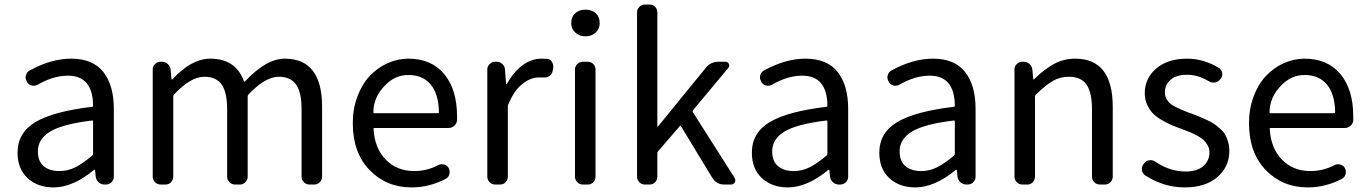

<svg xmlns="http://www.w3.org/2000/svg" viewBox="-20 -816 6046 849"><path d="M216.8 12.7Q146.5 12.7 102.1 -28.3Q57.6 -69.3 57.6 -140.6Q57.6 -228.5 136.2 -275.9Q214.8 -323.2 387.7 -343.8Q391.6 -343.8 391.6 -348.6Q390.6 -481.4 280.3 -481.4Q215.8 -481.4 146.5 -441.4Q133.8 -434.6 120.1 -438Q106.4 -441.4 99.6 -453.1L98.6 -456.1Q90.8 -468.8 94.7 -482.9Q98.6 -497.1 110.4 -503.9Q206.1 -556.6 294.9 -556.6Q390.6 -556.6 437 -497.6Q483.4 -438.5 483.4 -334V-35.2Q483.4 -20.5 473.1 -10.3Q462.9 0 448.2 0H442.4Q427.7 0 416.5 -9.8Q405.3 -19.5 403.3 -34.2L400.4 -63.5Q400.4 -65.4 398.9 -65.4Q397.5 -65.4 395.5 -64.5Q301.8 12.7 216.8 12.7ZM243.2 -59.6Q280.3 -59.6 314 -76.7Q347.7 -93.8 388.7 -128.9Q391.6 -131.8 391.6 -136.7V-279.3Q391.6 -283.2 388.7 -283.2Q388.7 -283.2 387.7 -283.2Q256.8 -267.6 202.1 -234.4Q147.5 -201.2 147.5 -147.5Q147.5 -102.5 173.3 -81.1Q199.2 -59.6 243.2 -59.6Z M690.4 0Q675.8 0 665.5 -10.3Q655.3 -20.5 655.3 -35.2V-508.8Q655.3 -522.5 665.5 -532.7Q675.8 -543 690.4 -543H696.3Q710.9 -543 721.7 -533.2Q732.4 -523.4 734.4 -508.8L738.3 -465.8Q738.3 -463.9 739.7 -463.9Q741.2 -463.9 742.2 -464.8Q826.2 -556.6 910.2 -556.6Q1022.5 -556.6 1058.6 -457Q1060.5 -453.1 1063.5 -456.1Q1157.2 -556.6 1239.3 -556.6Q1404.3 -556.6 1404.3 -343.8V-35.2Q1404.3 -20.5 1394 -10.3Q1383.8 0 1370.1 0H1348.6Q1334 0 1323.7 -10.3Q1313.5 -20.5 1313.5 -35.2V-332Q1313.5 -408.2 1289.1 -442.4Q1264.6 -476.6 1212.9 -476.6Q1152.3 -476.6 1078.1 -397.5Q1075.2 -393.6 1075.2 -389.6V-35.2Q1075.2 -20.5 1064.9 -10.3Q1054.7 0 1041 0H1019.5Q1004.9 0 994.6 -10.3Q984.4 -20.5 984.4 -35.2V-332Q984.4 -408.2 960 -442.4Q935.5 -476.6 883.8 -476.6Q822.3 -476.6 749 -397.5Q746.1 -393.6 746.1 -389.6V-35.2Q746.1 -20.5 736.3 -10.3Q726.6 0 711.9 0Z M1799.8 12.7Q1688.5 12.7 1614.3 -64Q1540 -140.6 1540 -271.5Q1540 -335 1560.5 -389.6Q1581.1 -444.3 1615.2 -480.5Q1649.4 -516.6 1693.8 -536.6Q1738.3 -556.6 1785.2 -556.6Q1887.7 -556.6 1944.3 -488.3Q2001 -419.9 2001 -301.8Q2001 -293 2001 -284.2Q2000 -269.5 1988.8 -259.8Q1977.5 -250 1962.9 -250H1635.7Q1630.9 -250 1631.8 -245.1Q1636.7 -160.2 1686 -109.9Q1735.4 -59.6 1811.5 -59.6Q1868.2 -59.6 1918 -85.9Q1929.7 -91.8 1943.4 -88.4Q1957 -85 1963.9 -73.2Q1970.7 -60.5 1967.3 -46.4Q1963.9 -32.2 1951.2 -25.4Q1878.9 12.7 1799.8 12.7ZM1630.9 -318.4Q1630.9 -315.4 1634.8 -315.4H1917Q1920.9 -315.4 1920.9 -319.3Q1920.9 -319.3 1920.9 -319.3Q1919.9 -399.4 1884.8 -441.9Q1849.6 -484.4 1786.1 -484.4Q1727.5 -484.4 1683.6 -439.5Q1630.9 -386.7 1630.9 -318.4Z M2169.9 0Q2155.3 0 2145 -10.3Q2134.8 -20.5 2134.8 -35.2V-508.8Q2134.8 -522.5 2145 -532.7Q2155.3 -543 2169.9 -543H2175.8Q2190.4 -543 2201.2 -533.2Q2211.9 -523.4 2212.9 -508.8L2217.8 -445.3Q2217.8 -444.3 2219.2 -444.3Q2220.7 -444.3 2221.7 -445.3Q2251 -498 2290.5 -527.3Q2330.1 -556.6 2375 -556.6Q2389.6 -556.6 2400.4 -555.7Q2415 -553.7 2421.9 -540Q2426.8 -531.2 2426.8 -520.5Q2426.8 -515.6 2425.8 -510.7L2422.9 -499Q2419.9 -486.3 2408.2 -479Q2396.5 -471.7 2382.8 -473.6Q2374 -473.6 2363.3 -473.6Q2326.2 -473.6 2289.6 -444.8Q2252.9 -416 2227.5 -353.5Q2225.6 -348.6 2225.6 -344.7V-35.2Q2225.6 -20.5 2215.8 -10.3Q2206.1 0 2191.4 0Z M2557.6 0Q2543 0 2532.7 -10.3Q2522.5 -20.5 2522.5 -35.2V-508.8Q2522.5 -522.5 2532.7 -532.7Q2543 -543 2557.6 -543H2579.1Q2593.8 -543 2603.5 -532.7Q2613.3 -522.5 2613.3 -508.8V-35.2Q2613.3 -20.5 2603.5 -10.3Q2593.8 0 2579.1 0ZM2505.9 -713.9Q2505.9 -741.2 2523.4 -757.3Q2541 -773.4 2568.8 -773.4Q2596.7 -773.4 2614.3 -757.3Q2631.8 -741.2 2631.8 -713.9Q2631.8 -688.5 2613.8 -671.9Q2595.7 -655.3 2568.8 -655.3Q2542 -655.3 2523.9 -671.9Q2505.9 -688.5 2505.9 -713.9Z M2832 0Q2817.4 0 2807.1 -10.3Q2796.9 -20.5 2796.9 -35.2V-761.7Q2796.9 -775.4 2807.1 -785.6Q2817.4 -795.9 2832 -795.9H2852.5Q2867.2 -795.9 2877 -785.6Q2886.7 -775.4 2886.7 -761.7V-256.8Q2886.7 -255.9 2887.7 -255.9Q2888.7 -255.9 2889.6 -256.8L3100.6 -515.6Q3122.1 -543 3157.2 -543H3188.5Q3198.2 -543 3202.6 -533.7Q3207 -524.4 3201.2 -516.6L3043.9 -328.1Q3041 -325.2 3043 -321.3L3228.5 -29.3Q3231.4 -24.4 3231.4 -19.5Q3231.4 -14.6 3229.5 -9.8Q3223.6 0 3212.9 0H3182.6Q3148.4 0 3129.9 -29.3L2991.2 -257.8Q2989.3 -261.7 2986.3 -258.8L2889.6 -146.5Q2886.7 -142.6 2886.7 -138.7V-35.2Q2886.7 -20.5 2877 -10.3Q2867.2 0 2852.5 0Z M3463.9 12.7Q3393.6 12.7 3349.1 -28.3Q3304.7 -69.3 3304.7 -140.6Q3304.7 -228.5 3383.3 -275.9Q3461.9 -323.2 3634.8 -343.8Q3638.7 -343.8 3638.7 -348.6Q3637.7 -481.4 3527.3 -481.4Q3462.9 -481.4 3393.6 -441.4Q3380.9 -434.6 3367.2 -438Q3353.5 -441.4 3346.7 -453.1L3345.7 -456.1Q3337.9 -468.8 3341.8 -482.9Q3345.7 -497.1 3357.4 -503.9Q3453.1 -556.6 3542 -556.6Q3637.7 -556.6 3684.1 -497.6Q3730.5 -438.5 3730.5 -334V-35.2Q3730.5 -20.5 3720.2 -10.3Q3710 0 3695.3 0H3689.5Q3674.8 0 3663.6 -9.8Q3652.3 -19.5 3650.4 -34.2L3647.5 -63.5Q3647.5 -65.4 3646 -65.4Q3644.5 -65.4 3642.6 -64.5Q3548.8 12.7 3463.9 12.7ZM3490.2 -59.6Q3527.3 -59.6 3561 -76.7Q3594.7 -93.8 3635.7 -128.9Q3638.7 -131.8 3638.7 -136.7V-279.3Q3638.7 -283.2 3635.7 -283.2Q3635.7 -283.2 3634.8 -283.2Q3503.9 -267.6 3449.2 -234.4Q3394.5 -201.2 3394.5 -147.5Q3394.5 -102.5 3420.4 -81.1Q3446.3 -59.6 3490.2 -59.6Z M4027.3 12.7Q3957 12.7 3912.6 -28.3Q3868.2 -69.3 3868.2 -140.6Q3868.2 -228.5 3946.8 -275.9Q4025.4 -323.2 4198.2 -343.8Q4202.1 -343.8 4202.1 -348.6Q4201.2 -481.4 4090.8 -481.4Q4026.4 -481.4 3957 -441.4Q3944.3 -434.6 3930.7 -438Q3917 -441.4 3910.2 -453.1L3909.2 -456.1Q3901.4 -468.8 3905.3 -482.9Q3909.2 -497.1 3920.9 -503.9Q4016.6 -556.6 4105.5 -556.6Q4201.2 -556.6 4247.6 -497.6Q4293.9 -438.5 4293.9 -334V-35.2Q4293.9 -20.5 4283.7 -10.3Q4273.4 0 4258.8 0H4252.9Q4238.3 0 4227.1 -9.8Q4215.8 -19.5 4213.9 -34.2L4210.9 -63.5Q4210.9 -65.4 4209.5 -65.4Q4208 -65.4 4206.1 -64.5Q4112.3 12.7 4027.3 12.7ZM4053.7 -59.6Q4090.8 -59.6 4124.5 -76.7Q4158.2 -93.8 4199.2 -128.9Q4202.1 -131.8 4202.1 -136.7V-279.3Q4202.1 -283.2 4199.2 -283.2Q4199.2 -283.2 4198.2 -283.2Q4067.4 -267.6 4012.7 -234.4Q3958 -201.2 3958 -147.5Q3958 -102.5 3983.9 -81.1Q4009.8 -59.6 4053.7 -59.6Z M4501 0Q4486.3 0 4476.1 -10.3Q4465.8 -20.5 4465.8 -35.2V-508.8Q4465.8 -522.5 4476.1 -532.7Q4486.3 -543 4501 -543H4506.8Q4521.5 -543 4532.2 -533.2Q4543 -523.4 4544.9 -508.8L4548.8 -466.8Q4548.8 -464.8 4550.3 -464.8Q4551.8 -464.8 4552.7 -465.8Q4597.7 -509.8 4640.6 -533.2Q4683.6 -556.6 4734.4 -556.6Q4900.4 -556.6 4900.4 -343.8V-35.2Q4900.4 -20.5 4890.1 -10.3Q4879.9 0 4865.2 0H4843.8Q4829.1 0 4818.8 -10.3Q4808.6 -20.5 4808.6 -35.2V-332Q4808.6 -408.2 4784.2 -442.4Q4759.8 -476.6 4706.1 -476.6Q4667 -476.6 4635.3 -458Q4603.5 -439.5 4560.5 -397.5Q4556.6 -393.6 4556.6 -389.6V-35.2Q4556.6 -20.5 4546.9 -10.3Q4537.1 0 4522.5 0Z M5043 -41Q5031.2 -49.8 5029.3 -63.5Q5029.3 -66.4 5029.3 -69.3Q5029.3 -80.1 5036.1 -89.8L5040 -94.7Q5047.9 -105.5 5062 -107.4Q5076.2 -109.4 5087.9 -101.6Q5152.3 -57.6 5221.7 -57.6Q5273.4 -57.6 5300.8 -81.5Q5328.1 -105.5 5328.1 -142.6Q5328.1 -159.2 5320.3 -172.9Q5312.5 -186.5 5302.7 -196.3Q5293 -206.1 5273.4 -216.3Q5253.9 -226.6 5241.2 -231.9Q5228.5 -237.3 5204.1 -246.1Q5176.8 -255.9 5157.7 -264.2Q5138.7 -272.5 5114.7 -286.6Q5090.8 -300.8 5076.7 -315.9Q5062.5 -331.1 5052.2 -354Q5042 -377 5042 -403.3Q5042 -469.7 5092.8 -513.2Q5143.6 -556.6 5229.5 -556.6Q5301.8 -556.6 5370.1 -515.6Q5381.8 -507.8 5384.3 -493.7Q5386.7 -479.5 5377.9 -467.8L5375 -464.8Q5366.2 -453.1 5352.1 -451.2Q5337.9 -449.2 5326.2 -456.1Q5278.3 -485.4 5229.5 -485.4Q5180.7 -485.4 5155.8 -462.9Q5130.9 -440.4 5130.9 -407.2Q5130.9 -392.6 5137.2 -380.4Q5143.6 -368.2 5151.9 -360.4Q5160.2 -352.5 5177.2 -343.8Q5194.3 -335 5206.1 -330.1Q5217.8 -325.2 5240.2 -316.4Q5247.1 -314.5 5250 -313.5Q5274.4 -303.7 5285.2 -299.3Q5295.9 -294.9 5317.4 -285.2Q5338.9 -275.4 5349.6 -267.6Q5360.4 -259.8 5375.5 -246.6Q5390.6 -233.4 5397.9 -220.2Q5405.3 -207 5410.6 -188.5Q5416 -169.9 5416 -148.4Q5416 -79.1 5363.3 -33.2Q5310.5 12.7 5218.3 12.7Q5126 12.7 5043 -41Z M5762.7 12.7Q5651.4 12.7 5577.1 -64Q5502.9 -140.6 5502.9 -271.5Q5502.9 -335 5523.4 -389.6Q5543.9 -444.3 5578.1 -480.5Q5612.3 -516.6 5656.7 -536.6Q5701.2 -556.6 5748 -556.6Q5850.6 -556.6 5907.2 -488.3Q5963.9 -419.9 5963.9 -301.8Q5963.9 -293 5963.9 -284.2Q5962.9 -269.5 5951.7 -259.8Q5940.4 -250 5925.8 -250H5598.6Q5593.8 -250 5594.7 -245.1Q5599.6 -160.2 5648.9 -109.9Q5698.2 -59.6 5774.4 -59.6Q5831.1 -59.6 5880.9 -85.9Q5892.6 -91.8 5906.2 -88.4Q5919.9 -85 5926.8 -73.2Q5933.6 -60.5 5930.2 -46.4Q5926.8 -32.2 5914.1 -25.4Q5841.8 12.7 5762.7 12.7ZM5593.8 -318.4Q5593.8 -315.4 5597.7 -315.4H5879.9Q5883.8 -315.4 5883.8 -319.3Q5883.8 -319.3 5883.8 -319.3Q5882.8 -399.4 5847.7 -441.9Q5812.5 -484.4 5749 -484.4Q5690.4 -484.4 5646.5 -439.5Q5593.8 -386.7 5593.8 -318.4Z"/></svg>

Font: Gen Jyuu GothicL Regular
Style: Regular
Weight: 400
Designer: [Source Han Sans]
Ryoko NISHIZUKA  (kana & ideographs); Paul D. Hunt (Latin, Greek & Cyrillic); Wenlong ZHANG  (bopomofo
Version: Version 1.002.20150607